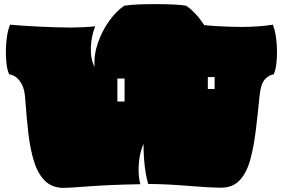

<svg xmlns="http://www.w3.org/2000/svg" viewBox="-20 -895 1376 934"><path d="M290 19Q233 19 198.5 -15.5Q164 -50 145.5 -109.5Q127 -169 118 -246.5Q109 -324 103 -411Q100 -460 85.5 -486Q71 -512 54 -522.5Q37 -533 25 -533Q16 -551 12 -582Q8 -613 8.5 -648.5Q9 -684 14 -717.5Q19 -751 29 -775Q50 -773 85 -770.5Q120 -768 161.5 -766Q203 -764 245 -762.5Q287 -761 321 -761Q349 -761 380.5 -762.5Q412 -764 443 -767Q424 -719 422 -663.5Q420 -608 440 -569Q436 -628 456.5 -687Q477 -746 511.5 -793.5Q546 -841 584 -867Q613 -872 654.5 -873.5Q696 -875 738 -875Q784 -875 824.5 -873Q865 -871 886 -867Q908 -852 931 -827.5Q954 -803 973 -773Q999 -770 1032.5 -768Q1066 -766 1099 -765Q1132 -764 1154 -764Q1198 -764 1238 -767Q1278 -770 1307 -775Q1317 -751 1322 -717.5Q1327 -684 1327.5 -648.5Q1328 -613 1324 -582Q1320 -551 1311 -533Q1292 -532 1270.5 -511Q1249 -490 1243 -431Q1234 -340 1224 -258.5Q1214 -177 1196.5 -115Q1179 -53 1145.5 -17.5Q1112 18 1055 18Q1026 18 984 15.5Q942 13 893.5 9Q845 5 795 2.5Q745 0 701 0Q694 -22 688.5 -55Q683 -88 680.5 -125.5Q678 -163 678 -196Q664 -162 658.5 -125Q653 -88 654.5 -55Q656 -22 663 1Q509 4 412 11.5Q315 19 290 19ZM991 -462H1024V-520H991ZM551 -401H586V-513H551Z"/></svg>

Font: Oi
Style: Regular
Weight: 400
Designer: Kostas Bartsokas, Mohamad Dakak
Foundry: Foundry5
Version: Version 4.000